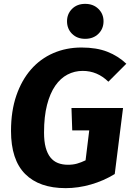

<svg xmlns="http://www.w3.org/2000/svg" viewBox="-20 -957 686 994"><path d="M320 17Q183 17 110 -56.5Q37 -130 37 -279Q37 -382 64.5 -462Q92 -542 140.5 -597.5Q189 -653 256 -682Q323 -711 402 -711Q480 -711 536 -689Q592 -667 634 -627L541 -534Q484 -590 408 -590Q366 -590 329.5 -571Q293 -552 266 -513Q239 -474 223.5 -414Q208 -354 208 -271Q208 -225 216.5 -193.5Q225 -162 241 -142Q257 -122 280 -113Q303 -104 332 -104Q358 -104 379 -110Q400 -116 423 -127L442 -282H354L350 -398H617L574 -56Q517 -21 451 -2Q385 17 320 17ZM421 -756Q379 -756 353 -782Q327 -808 327 -847Q327 -885 353 -911Q379 -937 421 -937Q463 -937 489.5 -911Q516 -885 516 -847Q516 -808 489.5 -782Q463 -756 421 -756Z"/></svg>

Font: Szlgxwxxxixliatcpuztgldltzi
Style: Regular
Weight: 700
Italic angle: -8°
Designer: Carrois Corporate & Edenspiekermann
Foundry: Carrois Corporate GbR & Edenspiekermann AG
Version: Version 2.001